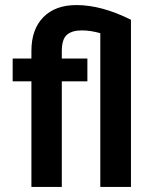

<svg xmlns="http://www.w3.org/2000/svg" viewBox="-20 -738 602 758"><path d="M104 -507V-537Q104 -622 151 -670Q198 -718 282 -718Q381 -718 497 -660V0H376V-607Q337 -618 303 -618Q264 -618 244 -600.5Q224 -583 224 -536V-507H325V-417H224V0H104V-417H30V-507Z"/></svg>

Font: Hind Semibold
Style: Regular
Weight: 600
Designer: Manushi Parikh, Satya Rajpurohit
Foundry: Indian Type Foundry
Version: Version 1.201;PS 1.0;hotconv 1.0.78;makeotf.lib2.5.61930; tt